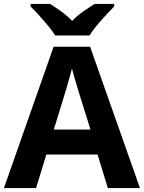

<svg xmlns="http://www.w3.org/2000/svg" viewBox="-20 -954 730 974"><path d="M527 0 475 -170H215L163 0H0L252 -717H437L690 0ZM387 -463Q382 -480 374 -506Q366 -532 358 -559Q350 -586 345 -606Q340 -586 331.5 -556.5Q323 -527 315.5 -500.5Q308 -474 304 -463L253 -297H439ZM260 -774Q246 -797 223.5 -824Q201 -851 177.5 -877Q154 -903 135 -921V-934H234Q260 -918 290 -896.5Q320 -875 346 -848Q372 -875 403 -896.5Q434 -918 460 -934H559V-921Q541 -903 517 -877Q493 -851 470.5 -824Q448 -797 434 -774Z"/></svg>

Font: Noto Sans Armenian
Style: Regular
Weight: 400
Designer: Monotype Design Team
Foundry: Monotype Imaging Inc.
Version: Version 2.007